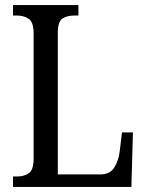

<svg xmlns="http://www.w3.org/2000/svg" viewBox="-20 -734 576 754"><path d="M31 0V-41H48Q75 -41 93.5 -54Q112 -67 112 -111V-602Q112 -647 93 -660Q74 -673 46 -673H31V-714H288V-673H272Q242 -673 224.5 -660.5Q207 -648 207 -605V-49H374Q411 -49 428 -75Q445 -101 450 -139L459 -214H502L496 0Z"/></svg>

Font: Noto Serif Ethiopic Condensed
Style: Regular
Weight: 400
Width: 3
Designer: Monotype Design Team
Foundry: Monotype Imaging Inc.
Version: Version 2.102; ttfautohint (v1.8.4.7-5d5b)